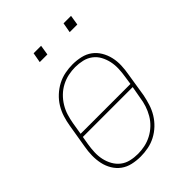

<svg xmlns="http://www.w3.org/2000/svg" viewBox="-204 -797 907 907"><g transform="rotate(-45 250.0 -343.5)"><path d="M197 8Q169 8 142.5 2Q116 -4 95.5 -19Q75 -34 61.5 -56.5Q48 -79 42.5 -105Q37 -131 37.5 -158.5Q38 -186 43 -213L63 -333Q67 -358 75 -383.5Q83 -409 97 -432Q111 -455 131.5 -474Q152 -493 176 -505.5Q200 -518 226 -523Q252 -528 277 -528Q304 -528 330.5 -522Q357 -516 377.5 -501Q398 -486 411.5 -463.5Q425 -441 431 -415Q437 -389 436 -361.5Q435 -334 430 -307L411 -187Q406 -162 398 -136.5Q390 -111 376 -88Q362 -65 342 -46Q322 -27 298 -14.5Q274 -2 248 3Q222 8 197 8ZM72 -269H405L411 -310Q415 -334 416 -359Q417 -384 412 -407Q407 -430 396 -450.5Q385 -471 366.5 -485Q348 -499 324.5 -504.5Q301 -510 276 -510Q253 -510 229.5 -505Q206 -500 184 -488.5Q162 -477 144 -459.5Q126 -442 113 -420.5Q100 -399 93 -376Q86 -353 82 -330ZM197 -10Q220 -10 243.5 -15Q267 -20 289 -31.5Q311 -43 329.5 -60.5Q348 -78 360.5 -99.5Q373 -121 380.5 -144Q388 -167 391 -190L402 -251H69L62 -210Q58 -186 57 -161Q56 -136 61 -113Q66 -90 77.5 -69.5Q89 -49 107 -35Q125 -21 148.5 -15.5Q172 -10 197 -10ZM375 -645 384 -695H434L426 -645ZM175 -645 184 -695H234L226 -645Z"/></g></svg>

Font: Iosevka SS04 Thin Oblique
Style: Regular
Weight: 100
Italic angle: -9°
Monospace: yes
Designer: Belleve Invis
Foundry: Belleve Invis
Version: Version 19.0.0; ttfautohint (v1.8.4)